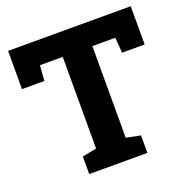

<svg xmlns="http://www.w3.org/2000/svg" viewBox="-127 -831 930 951"><g transform="rotate(-20 338.0 -355.5)"><path d="M184.1 0V-92.3L259.3 -107.4V-590.3H139.2L132.8 -509.3H15.1V-710.9H661.6V-509.3H542.5L536.6 -590.3H415.5V-107.4L490.7 -92.3V0Z"/></g></svg>

Font: Roboto Slab ExtraBold
Style: Regular
Weight: 800
Designer: Google
Version: Version 2.001; ttfautohint (v1.8.3)